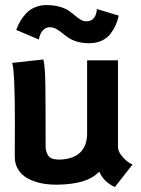

<svg xmlns="http://www.w3.org/2000/svg" viewBox="-20 -734 558 762"><path d="M164.1 -713.9Q193.4 -713.9 216.6 -707.3Q239.7 -700.7 253.4 -691.2Q267.1 -681.6 278.1 -672.1Q289.1 -662.6 300 -656Q311 -649.4 322.8 -649.4Q360.4 -649.4 364.7 -698.2L451.2 -671.9Q446.8 -651.9 439.2 -634.5Q431.6 -617.2 418.5 -599.9Q405.3 -582.5 383.5 -572.5Q361.8 -562.5 333.5 -562.5Q306.6 -562.5 285.2 -569.1Q263.7 -575.7 250.5 -585Q237.3 -594.2 226.1 -603.5Q214.8 -612.8 202.6 -619.4Q190.4 -626 177.2 -626Q161.6 -626 149.7 -612.8Q137.7 -599.6 134.3 -577.1L44.4 -615.2Q51.3 -634.3 60.5 -650.1Q69.8 -666 84 -681.2Q98.1 -696.3 118.9 -705.1Q139.6 -713.9 164.1 -713.9ZM436 8.3Q391.1 -12.2 374 -52.7Q347.7 -25.9 306.9 -13.9Q266.1 -2 208 -1H203.6Q180.2 -1 158 -4.2Q135.7 -7.3 113.5 -15.4Q91.3 -23.4 75.2 -35.6Q59.1 -47.9 48.8 -67.4Q38.6 -86.9 38.6 -111.8Q38.6 -130.9 38.8 -176.3Q39.1 -221.7 39.1 -246.1Q39.1 -452.1 28.3 -484.4L152.3 -498Q155.3 -484.9 157.2 -463.1Q159.2 -441.4 159.9 -404.1Q160.6 -366.7 160.6 -335.7Q160.6 -304.7 160.9 -244.4Q161.1 -184.1 161.1 -145.5Q165.5 -119.6 176.8 -110.1Q188 -100.6 217.8 -100.6Q272.5 -103 299.1 -129.6Q325.7 -156.2 325.7 -204.1V-494.6H448.2V-149.4Q448.7 -131.3 467.3 -110.4Q485.8 -89.4 505.9 -81.1Z"/></svg>

Font: Fantasque Sans Mono
Style: Bold
Weight: 700
Monospace: yes
Designer: Jany Belluz
Version: Version 1.8.0 ; ttfautohint (v1.8.2)